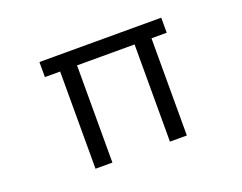

<svg xmlns="http://www.w3.org/2000/svg" viewBox="-96 -744 1193 948"><g transform="rotate(-20 500.0 -270.0)"><path d="M180.2 -564.9H820.3V-485.8H740.2V24.9H651.4V-485.8H349.1V24.9H260.3V-485.8H180.2Z"/></g></svg>

Font: BIZ UDGothic
Style: Regular
Weight: 400
Monospace: yes
Designer: TypeBank Co., Ltd.
Foundry: Morisawa Inc.
Version: Version 1.05